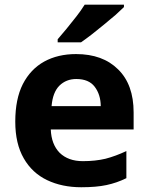

<svg xmlns="http://www.w3.org/2000/svg" viewBox="-20 -786 631 816"><path d="M303.2 -556.2Q416.5 -556.2 481.9 -491.2Q547.9 -426.8 547.9 -308.1V-235.8H195.8Q198.2 -172.9 233.4 -136.7Q270 -101.1 332 -101.1Q385.3 -101.1 428.2 -111.3Q471.7 -122.6 517.1 -144V-28.8Q476.6 -8.8 432.6 0.5Q389.2 9.8 325.2 9.8Q243.7 9.8 180.2 -20.5Q116.7 -50.8 81.1 -112.8Q44.9 -175.3 44.9 -269Q44.9 -365.2 77.1 -428.7Q109.9 -492.2 168 -524.4Q226.1 -556.2 303.2 -556.2ZM304.2 -450.2Q261.2 -450.2 232.4 -421.9Q204.1 -393.6 199.2 -335H408.2Q407.7 -384.3 382.3 -417.5Q357.4 -450.2 304.2 -450.2ZM506.8 -755.9 470.2 -721.7Q462.9 -715.8 446.3 -701.9Q429.7 -688 420.4 -680.2Q395 -659.2 368.7 -638.7Q343.8 -619.6 324.2 -606H225.1V-619.1L262.7 -663.6Q286.1 -691.9 305.2 -716.8Q323.2 -739.7 339.8 -766.1H506.8Z"/></svg>

Font: Droid Sans Thai
Style: Bold
Weight: 700
Designer: Steve Matteson
Foundry: Ascender Corporation
Version: Version 1.00